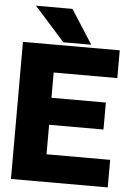

<svg xmlns="http://www.w3.org/2000/svg" viewBox="-60 -948 688 992"><g transform="rotate(5 284.0 -451.5)"><path d="M35 0H537V-143H207V-296H489V-436H207V-567H537V-711H35ZM86 -903 243 -727H388L275 -903Z"/></g></svg>

Font: Asimov Pro
Style: Ult
Weight: 900
Designer: Google
Version: Version 2.000980; 2014